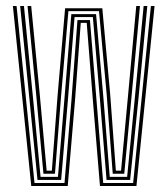

<svg xmlns="http://www.w3.org/2000/svg" viewBox="-20 -620 558 640"><path d="M84.2 0 23 -600H35.2L95 -10H195L218 -283.8L238.2 -553.2H279.8L301.8 -284.2L324 -10H423.8L483 -600H495.2L434.8 0H313.2L289.8 -283.2L269 -543.8H249.2L230 -285.2L205.8 0ZM105 -20.2 78.8 -283 47.2 -600H59.8L90.5 -288.8L115.2 -30.5H173.2L195 -293.2L217.8 -573H300.2L324.5 -296L345.8 -30.5H403.8L429.2 -290.8L458.8 -600H471L441 -286.2L413.8 -20.2H335.2L313 -291L289.5 -563.2H228.5L206.5 -288.2L183.8 -20.2ZM124.8 -40.8 101.5 -295 71.8 -600H84L112.8 -302.2L135.5 -51H152.8L172 -302.2L197 -592.5H321L347 -309L366.2 -51H383.5L407.5 -309L434.2 -600H446.5L418.5 -298.8L394.2 -40.8H355.8L335.8 -302.8L310 -583H208L183.5 -298.5L163.2 -40.8Z"/></svg>

Font: Big Shoulders Inline Text Thin Light
Style: Regular
Weight: 300
Version: Version 2.002